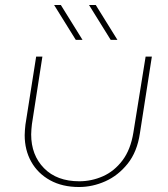

<svg xmlns="http://www.w3.org/2000/svg" viewBox="-20 -737 674 770"><path d="M589 -510 541 -202Q530 -128 492 -80.5Q454 -33 402.5 -10Q351 13 297 13Q230 13 181 -14Q132 -41 105.5 -88Q79 -135 79 -195Q79 -205 80 -216Q81 -227 82 -237L125 -510H150L108 -239Q107 -229 106 -218.5Q105 -208 105 -198Q105 -115 156.5 -62.5Q208 -10 298 -10Q347 -10 392.5 -30Q438 -50 471 -93.5Q504 -137 515 -206L564 -510ZM424 -577 337 -717H364L451 -577ZM284 -577 197 -717H224L311 -577Z"/></svg>

Font: MuseoModerno Thin Thin
Style: Italic
Weight: 250
Italic angle: -9°
Version: Version 1.003